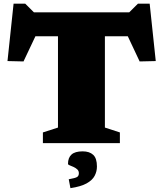

<svg xmlns="http://www.w3.org/2000/svg" viewBox="-20 -764 871 1025"><path d="M289.5 -668.5H540V-83L620 -57V0H209V-57L289.5 -83ZM693.5 -570.5H130.5L197.5 -630.5L105.5 -436L20 -438L52.5 -744.5H114.5L183.5 -676L105 -698H718.5L647.5 -676L716.5 -744.5H779L811.5 -438L725.5 -436L634 -630.5ZM347 193Q381 187 391 181.2Q401 175.5 401 160.5Q401 148 392.2 140Q383.5 132 372 127Q360.5 122 351.8 118.5Q343 115 343 111Q343 78 361.8 61Q380.5 44 421.5 44Q457.5 44 477.5 62.5Q497.5 81 497.5 125Q497.5 151.5 485.2 174.8Q473 198 442.5 215Q412 232 356 240.5Z"/></svg>

Font: Newsreader 9pt ExtraBold
Style: Regular
Weight: 800
Designer: Hugues Gentile
Foundry: Production Type
Version: Version 1.003